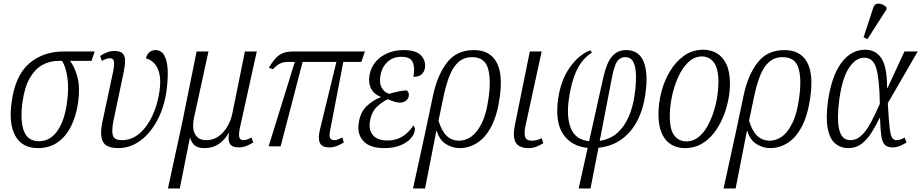

<svg xmlns="http://www.w3.org/2000/svg" viewBox="-20 -827 5206 1085"><path d="M195 10Q105 10 66.5 -59.5Q28 -129 46 -251Q66 -400 144.5 -468Q223 -536 340 -536H515L497 -483H376Q405 -444 419 -386Q433 -328 421 -245Q410 -171 381.5 -113.5Q353 -56 306 -23Q259 10 195 10ZM201 -29Q262 -29 303 -85.5Q344 -142 358 -244Q370 -323 361 -387.5Q352 -452 330 -483H311Q261 -483 219.5 -460Q178 -437 148.5 -386Q119 -335 107 -250Q93 -147 114.5 -88Q136 -29 201 -29Z M649 10Q581 10 562 -25.5Q543 -61 558 -135L620 -426Q627 -464 623.5 -481Q620 -498 600 -498Q583 -498 555 -483L546 -511Q565 -524 585.5 -531.5Q606 -539 627 -539Q662 -539 675 -523Q688 -507 687 -481Q686 -455 680 -424L621 -144Q610 -87 618 -61Q626 -35 670 -35Q724 -35 768 -72.5Q812 -110 841 -172.5Q870 -235 881 -310Q890 -372 880.5 -411Q871 -450 850.5 -470.5Q830 -491 805 -497Q810 -521 825 -532.5Q840 -544 858 -544Q891 -544 908 -514.5Q925 -485 927.5 -433Q930 -381 921 -314Q908 -222 869.5 -148.5Q831 -75 773.5 -32.5Q716 10 649 10Z M929 238 1009 -131 1091 -536H1158L1077 -164Q1069 -129 1072.5 -100Q1076 -71 1094 -53Q1112 -35 1146 -35Q1185 -35 1215 -56.5Q1245 -78 1265 -112Q1285 -146 1293 -186L1364 -536H1431L1335 -101Q1328 -67 1332.5 -51Q1337 -35 1356 -35Q1364 -35 1375.5 -38.5Q1387 -42 1401 -50L1411 -22Q1391 -9 1371 -1.5Q1351 6 1329 6Q1292 6 1279.5 -14Q1267 -34 1274 -75H1272Q1248 -34 1214.5 -12Q1181 10 1136 10Q1096 10 1078 -7.5Q1060 -25 1055 -48H1053L996 238Z M1498 0 1646 -477H1604Q1581 -477 1562.5 -468Q1544 -459 1523 -436L1499 -444Q1517 -474 1534.5 -494.5Q1552 -515 1575.5 -525.5Q1599 -536 1636 -536H2042L2022 -477H1920L1845 -87Q1834 -35 1868 -35Q1880 -35 1891 -39.5Q1902 -44 1914 -50L1923 -22Q1901 -8 1881.5 -1Q1862 6 1842 6Q1798 6 1787 -21Q1776 -48 1789 -99L1881 -477H1690L1566 0Z M2151 10Q2069 10 2032.5 -31Q1996 -72 2008 -137Q2017 -194 2053 -228Q2089 -262 2130 -277L2131 -280Q2094 -294 2077.5 -325Q2061 -356 2068 -402Q2076 -447 2103.5 -478.5Q2131 -510 2171.5 -527Q2212 -544 2259 -544Q2333 -544 2360.5 -512.5Q2388 -481 2381 -441Q2377 -420 2362.5 -406.5Q2348 -393 2316 -393Q2326 -444 2312.5 -475Q2299 -506 2248 -506Q2200 -506 2169 -476.5Q2138 -447 2130 -402Q2122 -356 2138.5 -329Q2155 -302 2180 -297Q2207 -305 2233 -310.5Q2259 -316 2279 -316Q2285 -311 2288.5 -303Q2292 -295 2290 -283Q2287 -268 2273.5 -257.5Q2260 -247 2241 -247Q2226 -247 2210 -252Q2194 -257 2172 -266Q2144 -255 2112 -225.5Q2080 -196 2071 -144Q2062 -93 2087.5 -63Q2113 -33 2170 -33Q2261 -33 2316 -118Q2320 -114 2323 -106.5Q2326 -99 2323 -86Q2320 -65 2299 -42.5Q2278 -20 2241 -5Q2204 10 2151 10Z M2427 -287Q2452 -404 2506.5 -474Q2561 -544 2658 -544Q2747 -544 2785 -477Q2823 -410 2804 -277Q2790 -176 2756.5 -112.5Q2723 -49 2676.5 -19.5Q2630 10 2577 10Q2537 10 2500 -13Q2463 -36 2448 -88H2446L2382 238H2314L2384 -83ZM2575 -32Q2611 -32 2644 -55.5Q2677 -79 2703 -132Q2729 -185 2741 -274Q2756 -381 2737 -442.5Q2718 -504 2648 -504Q2602 -504 2571 -476.5Q2540 -449 2520.5 -399.5Q2501 -350 2487 -284L2458 -145Q2475 -88 2503.5 -60Q2532 -32 2575 -32Z M2967 10Q2913 10 2894.5 -21.5Q2876 -53 2890 -122L2974 -536H3041L2950 -118Q2941 -75 2947.5 -53.5Q2954 -32 2987 -32Q3013 -32 3041 -46L3050 -18Q3032 -6 3011 2Q2990 10 2967 10Z M3250 238 3301 9Q3207 -1 3161.5 -70Q3116 -139 3134 -268Q3149 -374 3200 -446Q3251 -518 3316 -543L3325 -530Q3270 -495 3239 -429.5Q3208 -364 3195 -269Q3180 -168 3205.5 -103Q3231 -38 3309 -29L3390 -392Q3408 -472 3438.5 -508Q3469 -544 3519 -544Q3590 -544 3617 -479Q3644 -414 3627 -295Q3616 -213 3582.5 -147Q3549 -81 3493.5 -40.5Q3438 0 3362 8L3317 238ZM3438 -388 3369 -31Q3431 -41 3471 -78Q3511 -115 3534 -170Q3557 -225 3566 -289Q3575 -352 3574 -400.5Q3573 -449 3559 -476.5Q3545 -504 3514 -504Q3483 -504 3466.5 -478Q3450 -452 3438 -388Z M3852 10Q3781 10 3741 -38.5Q3701 -87 3701 -183Q3701 -242 3717 -305.5Q3733 -369 3765.5 -423.5Q3798 -478 3845.5 -512Q3893 -546 3955 -546Q3997 -546 4031 -526Q4065 -506 4085 -463.5Q4105 -421 4105 -353Q4105 -309 4095 -259.5Q4085 -210 4065 -162.5Q4045 -115 4015 -76Q3985 -37 3944 -13.5Q3903 10 3852 10ZM3859 -28Q3896 -28 3925 -50.5Q3954 -73 3975.5 -110Q3997 -147 4011.5 -191.5Q4026 -236 4033 -280.5Q4040 -325 4040 -362Q4040 -439 4014.5 -473.5Q3989 -508 3947 -508Q3903 -508 3869 -475Q3835 -442 3812 -390.5Q3789 -339 3777 -281Q3765 -223 3765 -172Q3765 -92 3791.5 -60Q3818 -28 3859 -28Z M4182 -287Q4207 -404 4261.5 -474Q4316 -544 4413 -544Q4502 -544 4540 -477Q4578 -410 4559 -277Q4545 -176 4511.5 -112.5Q4478 -49 4431.5 -19.5Q4385 10 4332 10Q4292 10 4255 -13Q4218 -36 4203 -88H4201L4137 238H4069L4139 -83ZM4330 -32Q4366 -32 4399 -55.5Q4432 -79 4458 -132Q4484 -185 4496 -274Q4511 -381 4492 -442.5Q4473 -504 4403 -504Q4357 -504 4326 -476.5Q4295 -449 4275.5 -399.5Q4256 -350 4242 -284L4213 -145Q4230 -88 4258.5 -60Q4287 -32 4330 -32Z M4773 10Q4731 10 4700 -16Q4669 -42 4657.5 -100.5Q4646 -159 4659 -257Q4680 -399 4735 -472.5Q4790 -546 4869 -546Q4929 -546 4961 -497.5Q4993 -449 4993 -331H4996L5091 -536H5166L4997 -244Q5002 -154 5007 -109Q5012 -64 5021 -49.5Q5030 -35 5046 -35Q5057 -35 5069.5 -39Q5082 -43 5092 -50L5103 -22Q5088 -12 5067 -3Q5046 6 5024 6Q4994 6 4979.5 -9.5Q4965 -25 4960 -61.5Q4955 -98 4953 -161H4951Q4930 -118 4905.5 -78.5Q4881 -39 4849 -14.5Q4817 10 4773 10ZM4785 -35Q4816 -35 4840.5 -55Q4865 -75 4884.5 -106Q4904 -137 4920.5 -172.5Q4937 -208 4952 -240Q4950 -377 4932.5 -439Q4915 -501 4864 -501Q4816 -501 4778 -444Q4740 -387 4723 -266Q4708 -154 4722.5 -94.5Q4737 -35 4785 -35ZM4882 -606 4860 -616 4914 -781Q4920 -801 4933.5 -805Q4947 -809 4963 -803Q4979 -797 4990 -785L4989 -773Z"/></svg>

Font: Noto Serif Condensed Light
Style: Italic
Weight: 300
Width: 3
Italic angle: -12°
Designer: Monotype Design Team
Foundry: Monotype Imaging Inc.
Version: Version 2.014; ttfautohint (v1.8.4.7-5d5b)